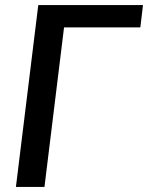

<svg xmlns="http://www.w3.org/2000/svg" viewBox="-20 -740 586 760"><path d="M535.5 -631.5H233.5L156 0H43L131.5 -720H546Z"/></svg>

Font: Lato SemiBold
Style: Italic
Weight: 600
Italic angle: -7°
Designer: Lukasz Dziedzic with Adam Twardoch and Botio Nikoltchev
Foundry: tyPoland Lukasz Dziedzic
Version: Version 2.015; 2015-08-06; http://www.latofonts.com/